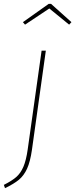

<svg xmlns="http://www.w3.org/2000/svg" viewBox="-61 -782 391 997"><path d="M-41 178Q-1 158 22.5 138Q46 118 60.5 84Q75 50 83 -7L155 -519H177L105 -5Q96 58 79.5 94Q63 130 37 151.5Q11 173 -35 195ZM58 -667 192 -762H204L310 -667L298 -654L195 -738L69 -654Z"/></svg>

Font: FiraGO Thin
Style: Italic
Weight: 100
Italic angle: -8°
Designer: bBox Type GmbH
Foundry: bBox Type GmbH
Version: Version 1.001